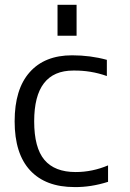

<svg xmlns="http://www.w3.org/2000/svg" viewBox="-20 -757 532 787"><path d="M120.1 -259.8Q120.1 -151.4 162.1 -101.6Q204.1 -51.8 290 -51.8Q358.4 -51.8 422.9 -79.1V-11.7Q352.5 10.7 285.2 9.8Q167 9.8 103.5 -58.6Q40 -127 40 -259.8Q40 -391.6 101.6 -460.9Q163.1 -530.3 275.4 -530.3Q350.6 -530.3 418 -511.7V-445.3Q352.5 -468.8 280.3 -467.8Q120.1 -467.8 120.1 -259.8ZM215.8 -610.4V-737.3H293.9V-610.4Z"/></svg>

Font: Gen Shin Gothic Normal
Style: Regular
Weight: 300
Designer: [Source Han Sans]
Ryoko NISHIZUKA  (kana & ideographs); Paul D. Hunt (Latin, Greek & Cyrillic); Wenlong ZHANG  (bopomofo
Version: Version 1.002.20150607